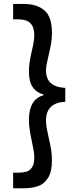

<svg xmlns="http://www.w3.org/2000/svg" viewBox="-20 -832 381 998"><path d="M48.3 146.5V65.4H77.6Q100.1 65.4 117.2 60.3Q134.3 55.2 146.2 38.3Q158.2 21.5 158.2 -11.7Q158.2 -28.8 155.3 -47.1Q152.3 -65.4 146 -95.2Q138.2 -132.3 134.3 -157.5Q130.4 -182.6 130.4 -209Q130.4 -315.9 206.1 -336.9V-340.8Q168.9 -351.1 149.7 -379.6Q130.4 -408.2 130.4 -460Q130.4 -485.8 134.3 -510.3Q138.2 -534.7 145.5 -567.9Q151.9 -594.7 155 -613.8Q158.2 -632.8 158.2 -650.4Q158.2 -731.4 77.6 -731.4H48.3V-811.5H105Q170.9 -811.5 210.4 -778.6Q250 -745.6 250 -661.1Q250 -631.8 245.6 -605.7Q241.2 -579.6 232.4 -543.9Q225.6 -514.2 222.4 -497.8Q219.2 -481.4 219.2 -465.3Q219.2 -422.9 243.9 -400.4Q268.6 -377.9 319.3 -375V-303.2Q219.2 -297.9 219.2 -205.6Q219.2 -187 222.4 -168.2Q225.6 -149.4 232.9 -117.2Q241.2 -81.5 245.6 -54.9Q250 -28.3 250 1Q250 59.1 230.5 91.3Q210.9 123.5 179.2 135Q147.5 146.5 105 146.5Z"/></svg>

Font: Reddit Sans SemiBold
Style: Regular
Weight: 600
Designer: Stephen Hutchings
Foundry: Reddit
Version: Version 1.013